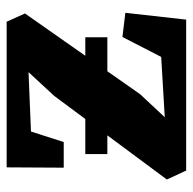

<svg xmlns="http://www.w3.org/2000/svg" viewBox="-21 -573 594 592"><g transform="rotate(-90 276.0 -277.0)"><path d="M349.5 -486 166.5 -478.5 134 -377.5H55L56 -553.5H505L530.5 -497L281.5 -142L210.5 -66L396.5 -77L458 -196.5L532.5 -187.5L511.5 0H46L18.5 -59.5L276 -406.5ZM97 -311H457V-243H97Z"/></g></svg>

Font: Merriweather 24pt Black
Style: Regular
Weight: 900
Designer: Eben Sorkin
Foundry: Eben Sorkin
Version: Version 2.100